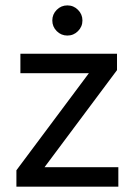

<svg xmlns="http://www.w3.org/2000/svg" viewBox="-20 -702 507 722"><path d="M41.7 0V-61.7L314.2 -426.7H56.7V-500H420V-438.3L147.5 -73.3H425V0ZM233.3 -568.3Q210 -568.3 193.3 -585Q176.7 -601.7 176.7 -625Q176.7 -648.3 193.3 -665Q210 -681.7 233.3 -681.7Q256.7 -681.7 273.3 -665Q290 -648.3 290 -625Q290 -601.7 273.3 -585Q256.7 -568.3 233.3 -568.3Z"/></svg>

Font: Funnel Sans
Style: Regular
Weight: 400
Designer: NORD ID, Kristian Moeller
Foundry: Dicotype
Version: Version 1.000